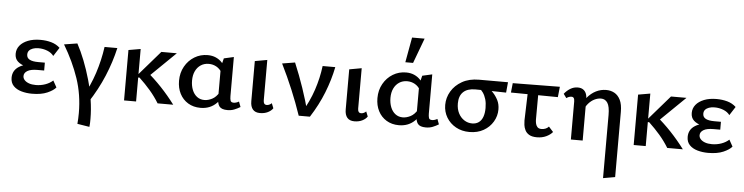

<svg xmlns="http://www.w3.org/2000/svg" viewBox="-54 -989 6033 1556"><g transform="rotate(5 2962.5 -211.0)"><path d="M214 11Q168 11 127.5 -0.5Q87 -12 62.5 -37.5Q38 -63 38 -104Q38 -164 89.5 -196Q141 -228 230 -228V-196Q182 -196 142.5 -206Q103 -216 78.5 -238.5Q54 -261 54 -300Q54 -338 77.5 -367Q101 -396 144 -413Q187 -430 245 -430Q292 -430 333 -418.5Q374 -407 404 -379L359 -309Q341 -334 307 -347.5Q273 -361 235 -361Q209 -361 189.5 -354Q170 -347 159 -334.5Q148 -322 148 -302Q148 -275 171.5 -262Q195 -249 242 -249H296V-185H242Q187 -185 160 -168.5Q133 -152 133 -126Q133 -108 146 -93.5Q159 -79 182.5 -70.5Q206 -62 238 -62Q279 -62 315.5 -75Q352 -88 377 -111L407 -57Q387 -32 338 -10.5Q289 11 214 11Z M701 238 602 222Q604 200 605 178Q606 156 606 134Q606 -15 561.5 -146.5Q517 -278 438 -410L545 -427Q577 -368 605.5 -295.5Q634 -223 656.5 -144Q679 -65 691.5 16Q704 97 704 174Q704 190 703.5 206Q703 222 701 238ZM767 -418H871Q845 -303 797 -188Q749 -73 675 40L622 9Q683 -97 717.5 -203.5Q752 -310 767 -418Z M1235 0Q1202 -54 1161 -101.5Q1120 -149 1071 -195H1053V-215L1229 -418H1355L1120 -189V-255Q1188 -199 1248.5 -135Q1309 -71 1362 0ZM962 0V-410L1060 -427V0Z M1584 6Q1526 6 1482.5 -20.5Q1439 -47 1415.5 -93Q1392 -139 1392 -198Q1392 -263 1421 -314.5Q1450 -366 1498.5 -395.5Q1547 -425 1606 -425Q1643 -425 1672.5 -412Q1702 -399 1723 -376Q1744 -353 1755 -320L1731 -290Q1712 -323 1683.5 -339Q1655 -355 1621 -355Q1584 -355 1556 -336.5Q1528 -318 1512.5 -285.5Q1497 -253 1497 -209Q1497 -167 1510.5 -133Q1524 -99 1549.5 -79.5Q1575 -60 1610 -60Q1640 -60 1672.5 -76.5Q1705 -93 1729 -134L1764 -115Q1742 -74 1715.5 -47Q1689 -20 1656 -7Q1623 6 1584 6ZM1803 5Q1755 5 1737.5 -18Q1720 -41 1720 -91V-339L1738 -410L1818 -428V-110Q1818 -88 1822.5 -73.5Q1827 -59 1849 -59Q1857 -59 1868 -62Q1879 -65 1891 -72L1907 -29Q1884 -15 1859 -5Q1834 5 1803 5Z M2068 6Q2029 6 2009.5 -17Q1990 -40 1990 -84V-410L2090 -428V-100Q2090 -82 2096.5 -73Q2103 -64 2118 -64Q2128 -64 2138.5 -69Q2149 -74 2157 -82L2173 -42Q2159 -21 2131.5 -7.5Q2104 6 2068 6Z M2383 0Q2348 -103 2305.5 -205Q2263 -307 2212 -410L2316 -427Q2358 -327 2392 -227Q2426 -127 2452 -27H2405Q2464 -124 2496.5 -222Q2529 -320 2541 -418H2644Q2623 -313 2581.5 -208Q2540 -103 2474 0Z M2836 6Q2797 6 2777.5 -17Q2758 -40 2758 -84V-410L2858 -428V-100Q2858 -82 2864.5 -73Q2871 -64 2886 -64Q2896 -64 2906.5 -69Q2917 -74 2925 -82L2941 -42Q2927 -21 2899.5 -7.5Q2872 6 2836 6Z M3198 6Q3140 6 3096.5 -20.5Q3053 -47 3029.5 -93Q3006 -139 3006 -198Q3006 -263 3035 -314.5Q3064 -366 3112.5 -395.5Q3161 -425 3220 -425Q3257 -425 3286.5 -412Q3316 -399 3337 -376Q3358 -353 3369 -320L3345 -290Q3326 -323 3297.5 -339Q3269 -355 3235 -355Q3198 -355 3170 -336.5Q3142 -318 3126.5 -285.5Q3111 -253 3111 -209Q3111 -167 3124.5 -133Q3138 -99 3163.5 -79.5Q3189 -60 3224 -60Q3254 -60 3286.5 -76.5Q3319 -93 3343 -134L3378 -115Q3356 -74 3329.5 -47Q3303 -20 3270 -7Q3237 6 3198 6ZM3417 5Q3369 5 3351.5 -18Q3334 -41 3334 -91V-339L3352 -410L3432 -428V-110Q3432 -88 3436.5 -73.5Q3441 -59 3463 -59Q3471 -59 3482 -62Q3493 -65 3505 -72L3521 -29Q3498 -15 3473 -5Q3448 5 3417 5ZM3206 -507 3243 -711H3345L3269 -507Z M3772 11Q3710 11 3661.5 -16Q3613 -43 3585.5 -89Q3558 -135 3558 -191Q3558 -250 3588.5 -301.5Q3619 -353 3676 -385.5Q3733 -418 3814 -418H4049L4041 -333Q3979 -334 3919.5 -335.5Q3860 -337 3790 -337Q3726 -337 3692.5 -305Q3659 -273 3659 -212Q3659 -166 3676.5 -132Q3694 -98 3723.5 -79Q3753 -60 3788 -60Q3820 -60 3842 -76Q3864 -92 3875 -122Q3886 -152 3886 -194Q3886 -235 3877 -265.5Q3868 -296 3852 -318.5Q3836 -341 3814 -357L3889 -366Q3911 -349 3934.5 -324Q3958 -299 3974.5 -266.5Q3991 -234 3991 -191Q3991 -138 3963.5 -91.5Q3936 -45 3887 -17Q3838 11 3772 11Z M4080 -337 4088 -414 4471 -418 4462 -333ZM4209 -121 4218 -410H4302L4301 -137Q4301 -125 4304 -107.5Q4307 -90 4318 -77Q4329 -64 4353 -64Q4368 -64 4384 -70Q4400 -76 4411 -89L4448 -48Q4429 -25 4396 -9.5Q4363 6 4321 6Q4281 6 4258 -7.5Q4235 -21 4224.5 -42.5Q4214 -64 4211.5 -85Q4209 -106 4209 -121Z M4884 289V-224Q4884 -294 4865 -323Q4846 -352 4812 -352Q4786 -352 4759 -339Q4732 -326 4709.5 -300Q4687 -274 4674 -234L4634 -251Q4661 -309 4693.5 -347.5Q4726 -386 4765 -405.5Q4804 -425 4848 -425Q4885 -425 4915 -408.5Q4945 -392 4963 -355.5Q4981 -319 4981 -259V272ZM4597 0V-310Q4597 -319 4595 -327.5Q4593 -336 4587.5 -341Q4582 -346 4573 -346Q4561 -346 4550.5 -342Q4540 -338 4531 -331L4507 -364Q4528 -391 4556 -408Q4584 -425 4616 -425Q4643 -425 4660 -413.5Q4677 -402 4685 -382Q4693 -362 4693 -334V0Z M5381 0Q5348 -54 5307 -101.5Q5266 -149 5217 -195H5199V-215L5375 -418H5501L5266 -189V-255Q5334 -199 5394.5 -135Q5455 -71 5508 0ZM5108 0V-410L5206 -427V0Z M5714 11Q5668 11 5627.5 -0.5Q5587 -12 5562.5 -37.5Q5538 -63 5538 -104Q5538 -164 5589.5 -196Q5641 -228 5730 -228V-196Q5682 -196 5642.5 -206Q5603 -216 5578.5 -238.5Q5554 -261 5554 -300Q5554 -338 5577.5 -367Q5601 -396 5644 -413Q5687 -430 5745 -430Q5792 -430 5833 -418.5Q5874 -407 5904 -379L5859 -309Q5841 -334 5807 -347.5Q5773 -361 5735 -361Q5709 -361 5689.5 -354Q5670 -347 5659 -334.5Q5648 -322 5648 -302Q5648 -275 5671.5 -262Q5695 -249 5742 -249H5796V-185H5742Q5687 -185 5660 -168.5Q5633 -152 5633 -126Q5633 -108 5646 -93.5Q5659 -79 5682.5 -70.5Q5706 -62 5738 -62Q5779 -62 5815.5 -75Q5852 -88 5877 -111L5907 -57Q5887 -32 5838 -10.5Q5789 11 5714 11Z"/></g></svg>

Font: Ysabeau Infant SemiBold
Style: Regular
Weight: 600
Designer: Christian Thalmann (Catharsis Fonts)
Version: Version 2.002; featfreeze: ss01,ss02,lnum